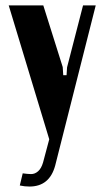

<svg xmlns="http://www.w3.org/2000/svg" viewBox="-20 -515 386 710"><path d="M12.2 -495.1H140.1L211.9 -267.1L213.9 -236.8H226.1L228 -266.1L287.1 -495.1H334L184.1 97.2Q163.1 174.8 88.9 174.8Q70.8 174.8 53.2 170.9L64 126Q80.6 128.4 94.7 128.7Q108.9 128.9 120.8 118.4Q132.8 107.9 139.2 85.9L162.1 0Z"/></svg>

Font: Moniqa Black Paragraph
Style: Regular
Weight: 900
Designer: Rajesh Rajput
Foundry: Rajesh Rajput
Version: Version 1.000